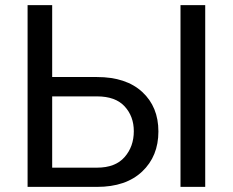

<svg xmlns="http://www.w3.org/2000/svg" viewBox="-20 -731 910 751"><path d="M184.1 -429.7H359.4Q473.1 -429.7 536.4 -371.3Q599.6 -313 599.6 -216.8Q599.6 -120.1 536.1 -60.1Q472.7 0 359.4 0H87.9V-710.9H184.1ZM184.1 -354V-75.2H359.4Q431.2 -75.2 467.3 -116.5Q503.4 -157.7 503.4 -217.8Q503.4 -275.9 467.5 -314.9Q431.6 -354 359.4 -354ZM782.7 0H686V-710.9H782.7Z"/></svg>

Font: GeogebraSans
Style: Regular
Weight: 400
Designer: Google
Version: Version 1.100140; 2013